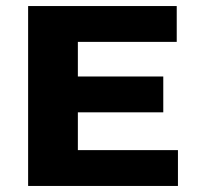

<svg xmlns="http://www.w3.org/2000/svg" viewBox="-20 -615 650 635"><path d="M73 0V-595H564.5V-476.5H237.5V-118.5H568.5V0ZM163 -243.5V-362H520V-243.5Z"/></svg>

Font: Encode Sans SC SemiExpanded
Style: Bold
Weight: 700
Width: 6
Designer: Multiple Designers
Foundry: Impallari Type
Version: Version 3.002